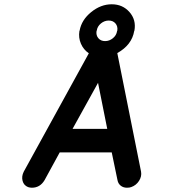

<svg xmlns="http://www.w3.org/2000/svg" viewBox="-20 -877 830 897"><path d="M319 -275H481L438 -490ZM529 -35 502 -165H259L188 -35Q167 0 129 0Q120 0 111 -3Q91 -11 85.5 -32Q80 -53 91 -75L395 -628Q370 -645 358 -673Q346 -701 351 -732L352 -734Q361 -784 406 -820.5Q451 -857 502 -857Q553 -857 585 -820.5Q617 -784 608 -734L607 -732Q596 -667 528 -629L639 -75Q643 -53 629.5 -32Q616 -11 593 -3Q586 0 573 0Q556 0 544 -9.5Q532 -19 529 -35ZM527 -732 528 -734Q531 -754 519.5 -767.5Q508 -781 488 -781Q468 -781 451.5 -767.5Q435 -754 432 -734L431 -732Q428 -712 439.5 -698.5Q451 -685 471 -685Q491 -685 507.5 -698.5Q524 -712 527 -732Z"/></svg>

Font: Quicksand
Style: Bold Italic
Weight: 700
Italic angle: -12°
Designer: Andrew Paglinawan
Foundry: Andrew Paglinawan
Version: 1.002